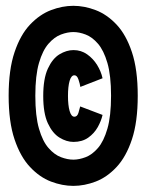

<svg xmlns="http://www.w3.org/2000/svg" viewBox="-20 -670 490 644"><path d="M226 -46.5Q189 -46.5 151 -61Q113 -75.5 80.8 -109.8Q48.5 -144 28.8 -202.5Q9 -261 9 -349Q9 -436.5 28.8 -495Q48.5 -553.5 80.8 -587.5Q113 -621.5 151 -636Q189 -650.5 226 -650.5Q263 -650.5 301 -636Q339 -621.5 371 -587.5Q403 -553.5 422.5 -495Q442 -436.5 442 -349Q442 -261 422.5 -202.5Q403 -144 371 -109.8Q339 -75.5 301 -61Q263 -46.5 226 -46.5ZM226 -134.5Q245.5 -134.5 267.2 -142.8Q289 -151 308.5 -173.5Q328 -196 340.2 -238.2Q352.5 -280.5 352.5 -349Q352.5 -417 340.2 -459Q328 -501 308.5 -523.5Q289 -546 267.2 -554.2Q245.5 -562.5 226 -562.5Q206.5 -562.5 184.5 -554.2Q162.5 -546 142.8 -523.5Q123 -501 110.8 -459Q98.5 -417 98.5 -349Q98.5 -280.5 110.8 -238.2Q123 -196 142.8 -173.5Q162.5 -151 184.5 -142.8Q206.5 -134.5 226 -134.5ZM226.5 -194Q203 -194 179.5 -208.5Q156 -223 140.5 -256.5Q125 -290 125 -348Q125 -406 140.5 -439.8Q156 -473.5 179.5 -487.8Q203 -502 226.5 -502Q252 -502 272.2 -487.8Q292.5 -473.5 305.8 -452Q319 -430.5 324 -407.5L249.5 -378.5Q248 -389 243.2 -403.2Q238.5 -417.5 229.5 -417.5Q219 -417.5 213.5 -398.8Q208 -380 208 -348Q208 -317 213.5 -297.8Q219 -278.5 229.5 -278.5Q239 -278.5 243 -291.2Q247 -304 249 -313L324 -284.5Q319.5 -264.5 307.8 -243.5Q296 -222.5 275.8 -208.2Q255.5 -194 226.5 -194Z"/></svg>

Font: Trispace Condensed
Style: Bold
Weight: 700
Width: 3
Designer: Tyler Finck
Foundry: Etcetera Type Company
Version: Version 1.210; ttfautohint (v1.8.3)